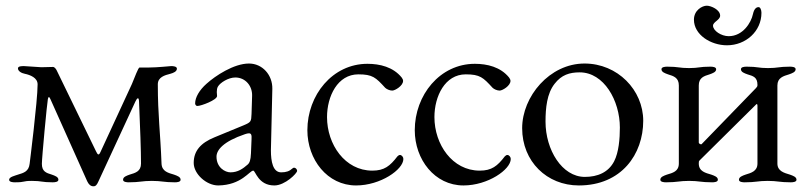

<svg xmlns="http://www.w3.org/2000/svg" viewBox="-20 -637 2839 674"><path d="M534 -341C534 -366 558 -373 578 -378C589 -381 601 -386 601 -396C601 -404 588 -405 581 -405C576 -405 533 -400 503 -400H470C465 -400 453 -365 443 -342L333 -104C327 -90 323 -93 317 -106L179 -390C177 -394 172 -402 166 -402C155 -402 130 -401 125 -401C115 -401 74 -405 64 -405C57 -405 43 -405 43 -397C43 -387 56 -380 67 -378C86 -374 112 -364 112 -341C112 -283 84 -62 84 -62C81 -35 63 -30 43 -24C32 -20 12 -16 12 -6C12 2 25 3 32 3C71 3 57 -2 92 -2C127 -2 126 3 165 3C172 3 185 2 185 -6C185 -16 173 -20 162 -24C142 -30 127 -35 127 -62C127 -83 145 -274 148 -289C150 -299 153 -298 157 -289L286 -1C291 10 298 17 308 17C316 17 320 12 325 1C334 -19 455 -280 455 -280C461 -293 467 -298 468 -282C472 -188 475 -109 475 -63C475 -35 455 -30 435 -24C424 -20 412 -16 412 -6C412 2 425 3 432 3C471 3 478 -2 513 -2C548 -2 555 3 594 3C601 3 614 2 614 -6C614 -16 602 -20 591 -24C571 -30 548 -35 547 -63C543 -171 534 -232 534 -341Z M967 -32C938 -32 931 -70 931 -109L936 -325C937 -374 901 -414 854 -414C801 -414 736 -371 705 -343C680 -321 665 -295 665 -274C665 -271 667 -265 673 -265C686 -265 742 -286 742 -300C742 -305 741 -309 741 -314C741 -321 742 -328 745 -333C753 -347 782 -365 806 -365C842 -365 866 -335 865 -301L863 -237C862 -210 861 -208 835 -197L733 -155C684 -135 660 -107 660 -65C660 -26 705 14 746 14C828 13 856 -38 869 -38C877 -38 886 14 943 14C981 14 1023 -29 1023 -37C1023 -45 1013 -52 1007 -46C996 -36 985 -32 967 -32ZM740 -87C740 -110 763 -140 840 -166C845 -168 851 -169 854 -169C862 -169 864 -163 863 -148L861 -99C860 -74 856 -65 849 -59C833 -45 815 -32 789 -32C770 -32 740 -49 740 -87Z M1357 -319C1367 -319 1395 -336 1395 -353C1395 -357 1393 -361 1390 -365C1360 -402 1313 -413 1270 -413C1147 -413 1059 -303 1059 -180C1059 -77 1129 14 1230 14C1316 14 1396 -42 1396 -79C1396 -86 1390 -93 1384 -93C1381 -93 1378 -91 1375 -88C1349 -54 1329 -38 1287 -38C1191 -38 1128 -130 1128 -226C1128 -299 1165 -376 1238 -376C1288 -376 1299 -365 1332 -329C1337 -324 1348 -319 1357 -319Z M1734 -319C1744 -319 1772 -336 1772 -353C1772 -357 1770 -361 1767 -365C1737 -402 1690 -413 1647 -413C1524 -413 1436 -303 1436 -180C1436 -77 1506 14 1607 14C1693 14 1773 -42 1773 -79C1773 -86 1767 -93 1761 -93C1758 -93 1755 -91 1752 -88C1726 -54 1706 -38 1664 -38C1568 -38 1505 -130 1505 -226C1505 -299 1542 -376 1615 -376C1665 -376 1676 -365 1709 -329C1714 -324 1725 -319 1734 -319Z M2032 -414C1909 -414 1813 -298 1813 -187C1813 -70 1900 14 2012 14C2162 14 2238 -96 2238 -213C2238 -321 2148 -414 2032 -414ZM2015 -383C2100 -383 2156 -284 2156 -189C2156 -150 2152 -102 2136 -71C2116 -32 2078 -16 2033 -16C1953 -16 1895 -111 1895 -210C1895 -258 1900 -309 1927 -343C1951 -374 1979 -383 2015 -383Z M2538 -510C2512 -510 2483 -529 2483 -547C2483 -560 2508 -567 2508 -582C2508 -603 2476 -617 2461 -617C2445 -617 2416 -601 2416 -568C2416 -515 2475 -478 2532 -478C2598 -478 2653 -527 2653 -592C2653 -602 2649 -612 2643 -612C2638 -612 2628 -610 2623 -587C2617 -558 2588 -510 2538 -510ZM2639 -339C2639 -332 2637 -333 2634 -328L2443 -131C2441 -129 2433 -132 2433 -137V-337C2433 -364 2451 -370 2471 -376C2482 -380 2494 -384 2494 -394C2494 -402 2481 -403 2474 -403C2434 -403 2434 -398 2399 -398C2364 -398 2362 -403 2322 -403C2315 -403 2302 -402 2302 -394C2302 -384 2314 -380 2325 -376C2345 -370 2363 -364 2363 -337V-63C2363 -35 2341 -30 2321 -24C2310 -20 2298 -16 2298 -6C2298 2 2311 3 2318 3C2358 3 2364 -2 2399 -2C2434 -2 2440 3 2480 3C2487 3 2500 2 2500 -6C2500 -16 2488 -20 2477 -24C2457 -30 2433 -35 2433 -63C2433 -69 2433 -71 2436 -74L2635 -271C2637 -273 2639 -271 2639 -266V-63C2639 -36 2617 -30 2597 -24C2586 -20 2574 -16 2574 -6C2574 2 2587 3 2594 3C2634 3 2640 -2 2675 -2C2710 -2 2716 3 2756 3C2763 3 2776 2 2776 -6C2776 -16 2764 -20 2753 -24C2733 -30 2709 -36 2709 -63V-337C2709 -364 2730 -370 2750 -376C2761 -380 2773 -384 2773 -394C2773 -402 2761 -403 2753 -403C2713 -403 2711 -398 2676 -398C2641 -398 2641 -403 2601 -403C2593 -403 2581 -402 2581 -394C2581 -384 2593 -380 2604 -376C2624 -370 2639 -366 2639 -339Z"/></svg>

Font: EB Garamond 12
Style: Regular
Weight: 400
Version: Version 0.016+